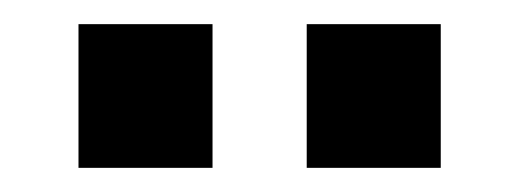

<svg xmlns="http://www.w3.org/2000/svg" viewBox="-20 -717 430 159"><path d="M234 -697H345V-578H234ZM45 -697H156V-578H45Z"/></svg>

Font: Hanken Grotesk Medium
Style: Regular
Weight: 500
Designer: Alfredo Marco Pradil
Foundry: Hanken Design Co.
Version: Version 3.014